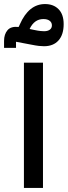

<svg xmlns="http://www.w3.org/2000/svg" viewBox="-45 -927 334 947"><path d="M-25 -725Q-25 -758 -8 -778Q9 -798 47 -794L53 -807Q97 -907 177 -907Q219 -907 244 -881.5Q269 -856 269 -808Q269 -756 243.5 -727.5Q218 -699 172 -699Q161 -699 147 -700.5Q133 -702 108 -707L34 -721V-691H-25ZM169 -833Q124 -833 101 -784L120 -780Q144 -775 155 -774Q166 -773 173 -773Q190 -773 200.5 -780.5Q211 -788 211 -802Q211 -816 200 -824.5Q189 -833 169 -833ZM73 -618H167V0H73Z"/></svg>

Font: IBM Plex Sans Arabic Medm
Style: Regular
Weight: 500
Designer: Mike Abbink, Paul van der Laan, Pieter van Rosmalen, Wael Morcos, Khajak Apelian
Foundry: Bold Monday
Version: Version 1.005